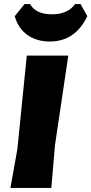

<svg xmlns="http://www.w3.org/2000/svg" viewBox="-20 -919 447 939"><path d="M374 -899 407 -840Q348 -716 224 -716Q159 -716 114 -748Q69 -780 52 -840L100 -899H127Q155 -849 234 -849Q311 -849 347 -899ZM314 -647 249 -210 231 0H31L65 -190L111 -647Z"/></svg>

Font: Alegreya Sans Black
Style: Italic
Weight: 900
Italic angle: -7°
Designer: Juan Pablo del Peral
Foundry: Huerta Tipografica
Version: Version 2.007